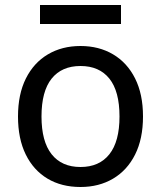

<svg xmlns="http://www.w3.org/2000/svg" viewBox="-20 -740 644 768"><path d="M52 -274Q52 -363 83.5 -426Q115 -489 171.5 -522.5Q228 -556 302 -556Q376 -556 432.5 -522.5Q489 -489 520.5 -426Q552 -363 552 -274Q552 -185 520.5 -122Q489 -59 432.5 -25.5Q376 8 302 8Q226 8 170 -25.5Q114 -59 83 -122Q52 -185 52 -274ZM146 -274Q146 -174 186.5 -123Q227 -72 302 -72Q377 -72 417.5 -123Q458 -174 458 -274Q458 -375 417.5 -425.5Q377 -476 302 -476Q227 -476 186.5 -425.5Q146 -375 146 -274ZM140 -720H464V-644H140Z"/></svg>

Font: Kufam
Style: Regular
Weight: 400
Designer: Wael Morcos, Artur Schmal
Foundry: Original Type
Version: Version 1.301; ttfautohint (v1.8.3)